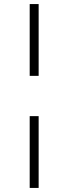

<svg xmlns="http://www.w3.org/2000/svg" viewBox="-20 -763 336 944"><path d="M126 -390V-743H170V-390ZM126 161V-192H170V161Z"/></svg>

Font: Saira Expanded ExtraLight
Style: Regular
Weight: 250
Width: 7
Designer: Hector Gatti with collaboration of the Omnibus-Type team
Foundry: Omnibus-Type
Version: Version 1.101